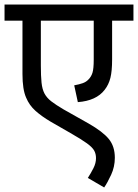

<svg xmlns="http://www.w3.org/2000/svg" viewBox="-20 -642 608 846"><path d="M568 -551H474V-380Q474 -329 466.5 -299Q459 -269 441 -246Q404 -198 323 -192L307 -266Q329 -270 344.5 -275.5Q360 -281 370 -292Q382 -304 387.5 -321.5Q393 -339 393 -380V-551H160V-353Q160 -307 163 -278Q166 -249 176 -230Q186 -211 206 -195.5Q226 -180 260 -160L370 -98Q433 -62 459.5 -29.5Q486 3 486 53Q486 93 469.5 128.5Q453 164 439 184L367 142Q380 122 391.5 99.5Q403 77 403 55Q403 36 395 21.5Q387 7 363 -10.5Q339 -28 290 -56L203 -106Q164 -129 136.5 -153.5Q109 -178 95 -212Q79 -248 79 -316V-551H0V-622H568Z"/></svg>

Font: Noto Sans
Style: Italic
Weight: 400
Italic angle: -12°
Designer: Monotype Design Team
Foundry: Monotype Imaging Inc.
Version: Version 2.013; ttfautohint (v1.8.4.7-5d5b)